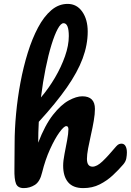

<svg xmlns="http://www.w3.org/2000/svg" viewBox="-20 -960 671 985"><path d="M102 5Q71 5 62 -18Q53 -41 54 -91.5Q55 -142 55 -225Q55 -296 62.5 -376.5Q70 -457 85 -537Q100 -617 122.5 -689.5Q145 -762 175 -818.5Q205 -875 243 -907.5Q281 -940 327 -940Q374 -940 402 -900Q430 -860 430 -798Q430 -730 404 -660Q378 -590 322.5 -510.5Q267 -431 179 -335Q176 -280 176 -228Q211 -319 252 -371Q293 -423 332.5 -444.5Q372 -466 402 -466Q467 -466 467 -401Q467 -375 461 -340Q455 -305 446.5 -268Q438 -231 432 -198.5Q426 -166 426 -145Q426 -105 455 -105Q477 -105 505.5 -132Q534 -159 576 -209Q584 -218 590.5 -220.5Q597 -223 603 -223Q617 -223 624 -210.5Q631 -198 631 -178Q631 -164 628 -147.5Q625 -131 612 -116Q589 -89 559 -61Q529 -33 491.5 -14Q454 5 407 5Q355 5 329.5 -25Q304 -55 304 -110Q304 -135 311 -170.5Q318 -206 324.5 -241Q331 -276 331 -297Q331 -313 320 -313Q308 -313 284.5 -280.5Q261 -248 236.5 -194Q212 -140 196 -75Q185 -28 159 -11.5Q133 5 102 5ZM306 -841Q292 -841 276 -811.5Q260 -782 244 -730Q228 -678 214 -609Q200 -540 190 -460Q230 -507 262 -561.5Q294 -616 313.5 -671.5Q333 -727 333 -775Q333 -841 306 -841Z"/></svg>

Font: Pacifico
Style: Regular
Weight: 400
Designer: Vernon Adams
Foundry: Vernon Adams
Version: Version 3.010; ttfautohint (v1.8.4.7-5d5b)